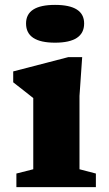

<svg xmlns="http://www.w3.org/2000/svg" viewBox="-20 -765 444 785"><path d="M205 -590.5Q86.5 -590.5 86.5 -669Q86.5 -745 205 -745Q324 -745 324 -669Q324 -590.5 205 -590.5ZM316 -531.5 305 -372.5V-73L372 -55.5V0H47V-55.5L116 -73V-364Q107.5 -371 82.2 -390.8Q57 -410.5 34 -428.5V-473L259.5 -531.5Z"/></svg>

Font: Newsreader 6pt
Style: Bold
Weight: 700
Designer: Hugues Gentile
Foundry: Production Type
Version: Version 1.003; ttfautohint (v1.8.3)